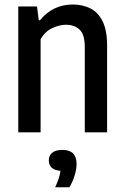

<svg xmlns="http://www.w3.org/2000/svg" viewBox="-20 -572 538 830"><path d="M59 0V-544H140L147.5 -484.5H153Q208 -552.5 295 -552.5Q337 -552.5 370.5 -535.8Q404 -519 423.5 -480Q443 -441 443 -374.5V0H346.5V-368Q346.5 -423.5 323.8 -444.2Q301 -465 265 -465Q238.5 -465 207 -451Q175.5 -437 155.5 -402.5V0ZM218.5 237.5Q237.5 197 241.5 166.5Q191 162.5 191 121Q191 100.5 205.8 88.2Q220.5 76 250 76Q311 76 311 136.5Q311 159.5 302.5 187Q294 214.5 280 237.5Z"/></svg>

Font: Encode Sans Condensed Condensed Medium
Style: Regular
Weight: 500
Width: 3
Designer: Multiple Designers
Foundry: Impallari Type
Version: Version 3.000; ttfautohint (v1.8.3) -l 8 -r 50 -G 200 -x 14 